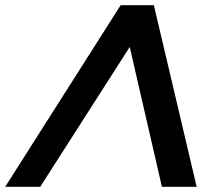

<svg xmlns="http://www.w3.org/2000/svg" viewBox="-78 -720 827 740"><path d="M515 -700 680 0H546L422 -539L77 0H-58L387 -700Z"/></svg>

Font: Montserrat Thin SemiBold
Style: Italic
Weight: 600
Italic angle: -11.3°
Version: Version 9.000